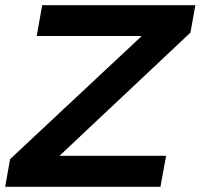

<svg xmlns="http://www.w3.org/2000/svg" viewBox="-62 -722 775 742"><path d="M674 -596 693 -702H101L80 -583H486L-23 -107L-42 0H558L580 -120H168Z"/></svg>

Font: Geom SemiBold
Style: Bold Italic
Weight: 600
Italic angle: -10°
Version: Version 1.102